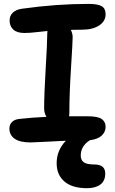

<svg xmlns="http://www.w3.org/2000/svg" viewBox="-20 -736 598 996"><path d="M139.2 2.9Q83 2.9 55.9 -16.4Q28.8 -35.6 28.8 -68.8Q28.8 -89.4 41.7 -102.8Q54.7 -116.2 80.1 -119.1Q147.9 -126.5 221.2 -129.9Q209 -148.9 209 -172.9Q209 -248.5 217 -381.1Q225.1 -513.7 225.1 -560.1Q225.1 -570.3 226.1 -575.2Q210 -573.7 182.9 -570.6Q155.8 -567.4 139.2 -566.2Q122.6 -564.9 106.9 -564.9Q67.9 -564.9 48.8 -582.8Q29.8 -600.6 29.8 -629.9Q29.8 -654.3 46.6 -670.4Q63.5 -686.5 95.2 -690.9Q272.9 -715.8 439 -715.8Q487.3 -715.8 507.6 -703.9Q527.8 -691.9 527.8 -662.1Q527.8 -626 494.4 -604Q460.9 -582 407.2 -582Q365.2 -582 347.2 -581.1Q356.9 -562.5 356.9 -543Q356.9 -518.1 348.4 -384Q339.8 -250 339.8 -148.9Q339.8 -140.6 337.9 -132.8H435.1Q487.8 -132.8 507.8 -118.4Q527.8 -104 527.8 -78.1Q527.8 -51.8 507.6 -32.7Q487.3 -13.7 446.8 -8.8Q398.9 21 398.9 70.8Q398.9 94.2 414.6 105.7Q430.2 117.2 469.2 117.2Q525.9 117.2 525.9 164.1Q525.9 202.6 500.5 221.4Q475.1 240.2 431.2 240.2Q355 240.2 314.5 205.8Q273.9 171.4 273.9 110.8Q273.9 43.5 321.8 -5.9Q280.3 -4.4 218.3 -0.7Q156.2 2.9 139.2 2.9Z"/></svg>

Font: Shantell Sans Bouncy
Style: Regular
Weight: 600
Designer: Stephen Nixon, Anya Danilova, Shantell Martin
Foundry: Arrow Type
Version: Version 1.006;[9816181b4]